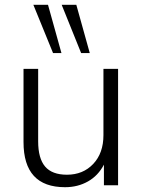

<svg xmlns="http://www.w3.org/2000/svg" viewBox="-20 -772 593 800"><path d="M251 8Q78 8 78 -180V-485H139V-183Q139 -112 168 -78Q197 -44 259 -44Q326 -44 368.5 -89Q411 -134 411 -209V-485H472V0H413V-86Q389 -40 346.5 -16Q304 8 251 8ZM318 -551 237 -752H298L354 -551ZM201 -551 119 -752H180L236 -551Z"/></svg>

Font: Nunito Sans Light
Style: Regular
Weight: 300
Designer: Vernon Adams
Foundry: Vernon Adams
Version: Version 3.101; ttfautohint (v1.8.4.7-5d5b);gftools[0.9.27]